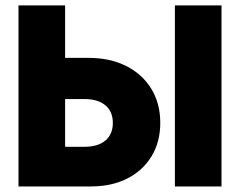

<svg xmlns="http://www.w3.org/2000/svg" viewBox="-20 -670 862 690"><path d="M608.5 -650.5H776V0H608.5ZM298.5 -462Q375.5 -462 433.5 -432.8Q491.5 -403.5 523.8 -350.8Q556 -298 556 -228.5Q556 -160.5 525 -109Q494 -57.5 438 -28.8Q382 0 307 0H46.5V-650.5H214V-462ZM284 -142.5Q332 -142.5 358.8 -165Q385.5 -187.5 385.5 -228.5Q385.5 -269 358.8 -291.5Q332 -314 284 -314H214V-142.5Z"/></svg>

Font: Overused Grotesk ExtraBold
Style: Regular
Weight: 800
Version: Version 0.004